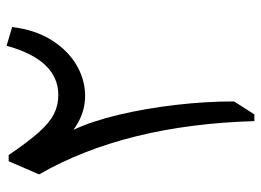

<svg xmlns="http://www.w3.org/2000/svg" viewBox="-126 -677 803 591"><g transform="rotate(-90 275.5 -381.5)"><path d="M430.2 -762.7 487.8 -745.6Q479 -672.9 446 -621.8Q413.1 -570.8 366.2 -544.9Q319.3 -519 268.1 -521.2Q216.8 -523.4 171.4 -557.1Q198.7 -498 218 -416.3Q237.3 -334.5 248 -242.7Q258.8 -150.9 258.8 -62.5L218.8 0H198.2Q186.5 -397.5 34.2 -662.6L74.7 -756.3H93.8Q133.8 -697.3 163.3 -664.1Q192.9 -630.9 219.7 -617.2Q246.6 -603.5 278.3 -603.5Q386.2 -603.5 430.2 -762.7Z"/></g></svg>

Font: Pinar-FD Medium
Style: Regular
Weight: 500
Designer: Amin Abedi
Version: Version 3.000